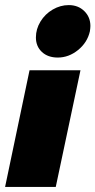

<svg xmlns="http://www.w3.org/2000/svg" viewBox="-79 -570 375 754"><path d="M62 -423Q62 -456 80 -485.5Q98 -515 128 -532.5Q158 -550 191 -550Q228 -550 252 -526.5Q276 -503 276 -468Q276 -461 274 -447Q264 -403 227.5 -373.5Q191 -344 148 -344Q109 -344 85.5 -366Q62 -388 62 -423ZM37 -294H237L140 164H-59Z"/></svg>

Font: Prompt ExtraBold
Style: Italic
Weight: 800
Italic angle: -12°
Designer: Katatrad Team
Foundry: CadsonDemak
Version: Version 1.001